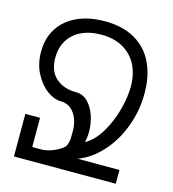

<svg xmlns="http://www.w3.org/2000/svg" viewBox="-109 -819 817 908"><g transform="rotate(15 300.0 -364.5)"><path d="M42.5 -208.5H114.5V-65.5H159Q185 -65.5 215.8 -77.8Q246.5 -90 267.5 -109.5Q274.5 -120 277.5 -134Q280.5 -148 280.5 -169V-189.5Q280.5 -219 270.5 -246.5Q260.5 -274 239.8 -291.8Q219 -309.5 188 -309.5Q156 -309.5 121 -335Q86 -360.5 62 -406.8Q38 -453 38 -512.5Q38 -579 69.8 -628Q101.5 -677 159.2 -703Q217 -729 293 -729Q381.5 -729 441.8 -694Q502 -659 532 -595.8Q562 -532.5 562 -448Q562 -362 532.5 -283.5Q503 -205 451.5 -148.2Q400 -91.5 336.5 -67.5H541V0H42.5ZM247.5 -369.5Q283 -369.5 307.5 -343.2Q332 -317 343.8 -279.2Q355.5 -241.5 355.5 -206.5Q355.5 -192.5 353.8 -177Q352 -161.5 349.5 -152Q395 -179 427 -233.8Q459 -288.5 475 -350.8Q491 -413 491 -463Q491 -521 468.5 -566.2Q446 -611.5 401.5 -637.5Q357 -663.5 293 -663.5Q238 -663.5 196.8 -644Q155.5 -624.5 133 -588Q110.5 -551.5 110.5 -502Q110.5 -436 148.8 -402.8Q187 -369.5 247.5 -369.5Z"/></g></svg>

Font: JuliaMono Light
Style: Regular
Weight: 300
Monospace: yes
Designer: cormullion
Foundry: corm
Version: Version 0.054; ttfautohint (v1.8.4)